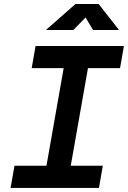

<svg xmlns="http://www.w3.org/2000/svg" viewBox="-20 -918 626 938"><path d="M31.7 0H463.4L482.4 -108.4H325.7L409.7 -585H566.4L585.4 -693.4H153.8L134.8 -585H291L207 -108.4H50.8ZM204.6 -771.5H338.4L397.9 -832.5L434.6 -771.5H561.5L461.9 -898.4H348.6Z"/></svg>

Font: Cascadia Mono PL SemiBold
Style: Italic
Weight: 600
Italic angle: -10°
Monospace: yes
Designer: Aaron Bell
Foundry: Saja Typeworks
Version: Version 2404.023